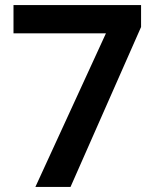

<svg xmlns="http://www.w3.org/2000/svg" viewBox="-20 -734 612 754"><path d="M119 0H257L534 -628V-714H33V-603H396Z"/></svg>

Font: Noto Sans Balinese SemiBold
Style: Regular
Weight: 600
Designer: Aditya Bayu, David Williams
Foundry: David Williams
Version: Version 2.005